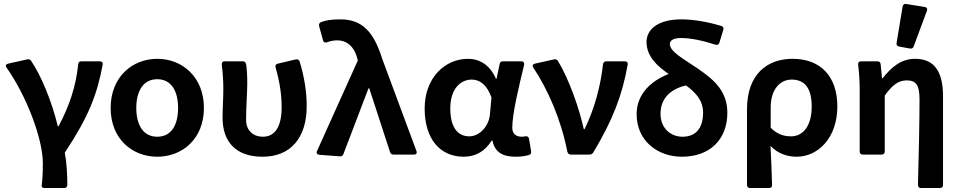

<svg xmlns="http://www.w3.org/2000/svg" viewBox="-20 -777 4826 965"><path d="M195.3 43C195.3 97.7 193.4 123 189.5 156.2C188.5 164.1 195.3 168 205.1 168H302.7C312.5 168 318.4 162.1 318.4 152.3C318.4 102.5 315.4 42 305.7 -9.8C426.8 -192.4 467.8 -301.8 496.1 -452.1C498 -462.9 492.2 -468.8 481.4 -468.8H388.7C378.9 -468.8 374 -463.9 373 -454.1C362.3 -342.8 327.1 -241.2 274.4 -142.6H270.5C239.3 -272.5 184.6 -400.4 136.7 -470.7C131.8 -478.5 125 -480.5 116.2 -478.5L20.5 -457C9.8 -454.1 5.9 -447.3 12.7 -437.5C112.3 -296.9 195.3 -80.1 195.3 43Z M536.1 -234.4C536.1 -78.1 645.5 10.7 770.5 10.7C895.5 10.7 1004.9 -78.1 1004.9 -234.4C1004.9 -390.6 895.5 -481.4 770.5 -481.4C645.5 -481.4 536.1 -390.6 536.1 -234.4ZM875 -234.4C875 -146.5 839.8 -89.8 770.5 -89.8C701.2 -89.8 665 -146.5 665 -234.4C665 -321.3 701.2 -378.9 770.5 -378.9C839.8 -378.9 875 -321.3 875 -234.4Z M1098.6 -185.5C1098.6 -66.4 1163.1 10.7 1299.8 10.7C1440.4 10.7 1521.5 -84 1521.5 -243.2C1521.5 -317.4 1508.8 -393.6 1486.3 -466.8C1483.4 -476.6 1475.6 -480.5 1466.8 -478.5L1376 -457C1365.2 -454.1 1362.3 -447.3 1365.2 -437.5C1387.7 -359.4 1395.5 -295.9 1395.5 -238.3C1395.5 -135.7 1359.4 -89.8 1300.8 -89.8C1254.9 -89.8 1216.8 -118.2 1216.8 -175.8C1216.8 -236.3 1222.7 -312.5 1222.7 -354.5C1222.7 -391.6 1221.7 -425.8 1216.8 -455.1C1214.8 -463.9 1209 -468.8 1200.2 -468.8H1109.4C1098.6 -468.8 1093.8 -462.9 1094.7 -452.1C1100.6 -407.2 1102.5 -362.3 1102.5 -329.1C1102.5 -281.2 1098.6 -233.4 1098.6 -185.5Z M1585 1 1687.5 8.8C1696.3 9.8 1703.1 5.9 1706.1 -2.9L1832 -333H1835.9L1940.4 -12.7C1943.4 -3.9 1949.2 0 1958 0H2060.5C2071.3 0 2077.1 -5.9 2073.2 -17.6L1901.4 -480.5C1858.4 -618.2 1799.8 -679.7 1690.4 -679.7C1644.5 -679.7 1618.2 -674.8 1593.8 -666C1585 -662.1 1581.1 -654.3 1584 -645.5L1603.5 -574.2C1606.4 -563.5 1614.3 -561.5 1624 -564.5C1638.7 -570.3 1654.3 -574.2 1675.8 -574.2C1721.7 -574.2 1758.8 -544.9 1774.4 -488.3L1778.3 -472.7L1573.2 -17.6C1568.4 -7.8 1574.2 0 1585 1Z M2114.3 -231.4C2114.3 -78.1 2192.4 10.7 2310.5 10.7C2369.1 10.7 2417 -15.6 2451.2 -70.3H2455.1C2466.8 -11.7 2506.8 10.7 2572.3 10.7C2600.6 10.7 2622.1 6.8 2638.7 2C2647.5 -1 2651.4 -7.8 2649.4 -16.6L2638.7 -80.1C2636.7 -89.8 2629.9 -93.8 2620.1 -91.8C2614.3 -90.8 2608.4 -89.8 2602.5 -89.8C2575.2 -89.8 2554.7 -103.5 2554.7 -134.8C2554.7 -206.1 2587.9 -341.8 2614.3 -451.2C2616.2 -461.9 2611.3 -468.8 2600.6 -468.8H2507.8C2499 -468.8 2493.2 -464.8 2491.2 -455.1L2475.6 -380.9H2472.7C2442.4 -452.1 2388.7 -481.4 2332 -481.4C2217.8 -481.4 2114.3 -387.7 2114.3 -231.4ZM2442.4 -203.1C2437.5 -141.6 2389.6 -91.8 2338.9 -91.8C2280.3 -91.8 2243.2 -136.7 2243.2 -232.4C2243.2 -333 2296.9 -377 2350.6 -377C2391.6 -377 2426.8 -351.6 2450.2 -287.1Z M2660.2 -437.5C2734.4 -326.2 2799.8 -175.8 2831.1 -16.6C2833 -5.9 2839.8 0 2848.6 0H2942.4C2950.2 0 2957 -2.9 2961.9 -10.7C3058.6 -171.9 3107.4 -296.9 3134.8 -452.1C3136.7 -462.9 3130.9 -468.8 3120.1 -468.8H3027.3C3017.6 -468.8 3012.7 -463.9 3010.7 -454.1C2999 -346.7 2968.8 -231.4 2918 -127.9H2914.1C2892.6 -228.5 2839.8 -379.9 2784.2 -470.7C2779.3 -477.5 2773.4 -480.5 2764.6 -478.5L2668 -457C2657.2 -454.1 2654.3 -447.3 2660.2 -437.5Z M3488.3 -431.6C3412.1 -483.4 3346.7 -517.6 3346.7 -555.7C3346.7 -573.2 3363.3 -585.9 3403.3 -585.9C3449.2 -585.9 3508.8 -574.2 3575.2 -552.7C3585.9 -549.8 3592.8 -552.7 3595.7 -562.5L3615.2 -627C3618.2 -636.7 3615.2 -643.6 3605.5 -646.5C3537.1 -667 3466.8 -679.7 3404.3 -679.7C3284.2 -679.7 3229.5 -627 3229.5 -566.4C3229.5 -494.1 3282.2 -445.3 3340.8 -405.3C3252.9 -371.1 3179.7 -304.7 3179.7 -203.1C3179.7 -69.3 3285.2 10.7 3407.2 10.7C3550.8 10.7 3635.7 -79.1 3635.7 -210C3635.7 -314.5 3575.2 -372.1 3488.3 -431.6ZM3410.2 -89.8C3351.6 -89.8 3299.8 -131.8 3299.8 -205.1C3299.8 -281.2 3348.6 -329.1 3427.7 -347.7C3477.5 -311.5 3513.7 -271.5 3513.7 -210.9C3513.7 -129.9 3474.6 -89.8 3410.2 -89.8Z M3734.4 -227.5V152.3C3734.4 162.1 3740.2 168 3750 168H3845.7C3855.5 168 3861.3 162.1 3860.4 152.3C3858.4 85.9 3856.4 25.4 3852.5 -43.9C3891.6 -2.9 3939.5 10.7 3984.4 10.7C4088.9 10.7 4188.5 -81.1 4188.5 -242.2C4188.5 -391.6 4105.5 -481.4 3963.9 -481.4C3834 -481.4 3734.4 -402.3 3734.4 -227.5ZM4059.6 -241.2C4059.6 -139.6 4012.7 -91.8 3957 -91.8C3922.9 -91.8 3888.7 -99.6 3853.5 -134.8V-237.3C3853.5 -326.2 3899.4 -377 3959 -377C4028.3 -377 4059.6 -329.1 4059.6 -241.2Z M4516.6 -744.1 4486.3 -561.5C4484.4 -550.8 4489.3 -544.9 4499 -543L4553.7 -533.2C4562.5 -531.2 4569.3 -535.2 4572.3 -543.9L4638.7 -722.7C4642.6 -733.4 4637.7 -740.2 4627 -742.2L4535.2 -756.8C4525.4 -758.8 4518.6 -754.9 4516.6 -744.1ZM4601.6 -277.3C4601.6 -167 4597.7 4.9 4593.8 148.4C4592.8 161.1 4598.6 168 4608.4 168H4704.1C4713.9 168 4719.7 162.1 4719.7 152.3V-293C4719.7 -410.2 4680.7 -481.4 4580.1 -481.4C4509.8 -481.4 4461.9 -441.4 4416 -383.8H4413.1L4406.2 -454.1C4405.3 -463.9 4399.4 -468.8 4389.6 -468.8H4307.6C4296.9 -468.8 4292 -462.9 4293 -452.1C4298.8 -407.2 4300.8 -362.3 4300.8 -329.1V-15.6C4300.8 -5.9 4306.6 0 4316.4 0H4411.1C4420.9 0 4426.8 -5.9 4426.8 -15.6V-296.9C4465.8 -350.6 4496.1 -373 4537.1 -373C4585 -373 4601.6 -348.6 4601.6 -277.3Z"/></svg>

Font: Ed Sans Neue SemiBold
Style: Regular
Weight: 600
Designer: Stephen Hutchings
Version: Version 1.004;PS 001.004;hotconv 1.0.88;makeotf.lib2.5.64775